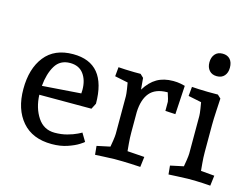

<svg xmlns="http://www.w3.org/2000/svg" viewBox="-99 -887 1397 1065"><g transform="rotate(15 600.0 -355.0)"><path d="M418.9 -96.2 446.8 -49.8Q446.8 -47.9 422.9 -32.5Q398.9 -17.1 359.4 -3.7Q319.8 9.8 270 9.8Q159.2 9.8 99.6 -59.6Q40 -128.9 40 -245.1Q40 -362.3 95.5 -432.6Q150.9 -502.9 257.8 -502.9Q449.7 -502.9 450.2 -270L433.1 -236.8H133.8Q136.7 -161.6 171.9 -108.4Q207 -55.2 270 -55.2Q308.1 -55.2 341.1 -64.2Q374 -73.2 396.5 -84.2Q418.9 -95.2 418.9 -96.2ZM134.8 -288.1 356.9 -304.2 357.9 -324.2Q357.9 -380.4 331.5 -415.8Q305.2 -451.2 253.9 -451.2Q196.8 -451.2 168.9 -405Q141.1 -358.9 134.8 -288.1Z M832.5 -502.9Q855.5 -502.9 875.5 -499Q895.5 -495.1 900.4 -493.2L890.6 -328.1L832.5 -331.1V-383.8Q832.5 -391.6 818.4 -434.1H814.5Q747.6 -433.1 715.6 -395Q683.6 -356.9 680.7 -284.2V-167Q680.7 -136.2 683.6 -103.5Q686.5 -70.8 687.5 -61L785.6 -54.2L778.3 4.9Q766.1 3.9 722.9 2Q679.7 0 629.4 0Q603.5 1 568.6 2.4Q533.7 3.9 518.6 4.9L513.7 -44.9L589.4 -61Q591.3 -69.8 595.5 -97.4Q599.6 -125 599.6 -137.2V-353Q599.6 -365.2 595.5 -392.6Q591.3 -419.9 589.4 -429.2L513.7 -444.8L518.6 -498Q530.8 -497.1 559.1 -495.6Q587.4 -494.1 610.4 -494.1H646.5L665.5 -476.1L671.4 -410.2Q700.7 -458 739.5 -480.5Q778.3 -502.9 832.5 -502.9Z M1116.2 -654.8Q1116.2 -626 1100.8 -608.4Q1085.4 -590.8 1057.6 -590.8Q1029.8 -590.8 1014.2 -608.4Q998.5 -626 998.5 -654.8Q998.5 -683.6 1013.9 -701.9Q1029.3 -720.2 1057.6 -720.2Q1085.4 -720.2 1100.8 -703.1Q1116.2 -686 1116.2 -654.8ZM1051.3 0Q1025.4 1 990.5 2.4Q955.6 3.9 940.4 4.9L935.5 -44.9L1011.2 -61Q1013.2 -69.8 1017.3 -97.4Q1021.5 -125 1021.5 -137.2V-353Q1021.5 -365.2 1017.3 -392.6Q1013.2 -419.9 1011.2 -429.2L935.5 -444.8L940.4 -498Q952.6 -497.1 981 -495.6Q1009.3 -494.1 1032.2 -494.1H1090.3L1109.4 -476.1Q1108.4 -459 1105.5 -406.5Q1102.5 -354 1102.5 -323.2V-167Q1102.5 -136.2 1105.5 -103.5Q1108.4 -70.8 1109.4 -61L1187.5 -54.2L1180.2 4.9Q1171.4 3.9 1136.5 2Q1101.6 0 1051.3 0Z"/></g></svg>

Font: Sura
Style: Regular
Weight: 400
Designer: Carolina Giovagnoli
Foundry: Huerta Tipografica
Version: Version 1.003;PS 001.002;hotconv 1.0.70;makeotf.lib2.5.58329